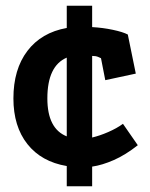

<svg xmlns="http://www.w3.org/2000/svg" viewBox="-20 -631 526 673"><path d="M334 -427Q332 -428 324 -431.5Q316 -435 303 -435V-149Q329 -155 359 -168Q389 -181 411 -197L463 -122Q420 -88 379 -70Q338 -52 303 -47V22H214V-49Q125 -64 76 -126Q27 -188 27 -286Q27 -388 76 -452.5Q125 -517 214 -533V-611H303V-536Q340 -534 375.5 -526.5Q411 -519 428 -510L456 -373L349 -350ZM214 -429Q146 -400 146 -286Q146 -180 214 -153Z"/></svg>

Font: Podkova ExtraBold
Style: Regular
Weight: 800
Designer: Ilya Yudin
Foundry: Cyreal (www.cyreal.org)
Version: Version 2.103